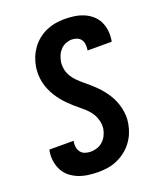

<svg xmlns="http://www.w3.org/2000/svg" viewBox="-139 -831 778 928"><g transform="rotate(-20 250.0 -367.5)"><path d="M206 8Q180 8 154.5 4.5Q129 1 106 -8Q83 -17 64 -32Q45 -47 33.5 -68.5Q22 -90 18 -115Q14 -140 18 -166Q19 -168 19.5 -170.5Q20 -173 20 -175H144Q144 -174 144 -173Q144 -172 144 -171Q141 -157 143.5 -142.5Q146 -128 154.5 -117Q163 -106 177 -101.5Q191 -97 206 -97Q222 -97 238.5 -102.5Q255 -108 268 -120Q281 -132 288.5 -147.5Q296 -163 299 -179Q302 -200 297.5 -219.5Q293 -239 283.5 -255.5Q274 -272 260.5 -285.5Q247 -299 232 -311Q217 -323 203 -335.5Q189 -348 175.5 -361.5Q162 -375 150 -390Q138 -405 128 -421.5Q118 -438 110.5 -455.5Q103 -473 98.5 -493Q94 -513 93.5 -533Q93 -553 96 -573Q100 -597 109 -619.5Q118 -642 132.5 -662.5Q147 -683 167 -699Q187 -715 210 -725Q233 -735 256.5 -739Q280 -743 303 -743Q329 -743 353.5 -739.5Q378 -736 400 -727Q422 -718 440.5 -702.5Q459 -687 469.5 -666.5Q480 -646 483.5 -621Q487 -596 483 -571Q483 -569 482.5 -567Q482 -565 481 -562H357Q357 -563 357.5 -564Q358 -565 358 -566Q360 -579 358.5 -593Q357 -607 349.5 -617.5Q342 -628 329.5 -633Q317 -638 303 -638Q288 -638 272.5 -632Q257 -626 245.5 -614Q234 -602 227.5 -587Q221 -572 218 -556Q215 -535 219 -515.5Q223 -496 233 -479.5Q243 -463 256.5 -449.5Q270 -436 284.5 -424Q299 -412 313.5 -399.5Q328 -387 341.5 -373.5Q355 -360 367 -345Q379 -330 389 -314Q399 -298 406.5 -280Q414 -262 418.5 -242.5Q423 -223 424 -203Q425 -183 421 -162Q417 -138 407.5 -115Q398 -92 382.5 -71.5Q367 -51 346 -35Q325 -19 301.5 -9Q278 1 254 4.5Q230 8 206 8Z"/></g></svg>

Font: Iosevka Curly XBdObl
Style: Regular
Weight: 800
Italic angle: -9°
Monospace: yes
Designer: Belleve Invis
Foundry: Belleve Invis
Version: Version 11.1.0; ttfautohint (v1.8.3)